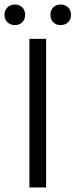

<svg xmlns="http://www.w3.org/2000/svg" viewBox="-38 -829 334 849"><path d="M92 -657H166V0H92ZM-18 -764Q-18 -784 -5 -796.5Q8 -809 28 -809Q48 -809 60.5 -796.5Q73 -784 73 -764Q73 -743 60.5 -730.5Q48 -718 28 -718Q8 -718 -5 -730.5Q-18 -743 -18 -764ZM185 -764Q185 -784 197.5 -796.5Q210 -809 230 -809Q250 -809 263 -796.5Q276 -784 276 -764Q276 -743 263 -730.5Q250 -718 230 -718Q210 -718 197.5 -730.5Q185 -743 185 -764Z"/></svg>

Font: Assistant-zap
Style: zap
Weight: 400
Designer: Hebrew By Ben Nathan, Latin by Paul Hunt
Version: Version 2.001